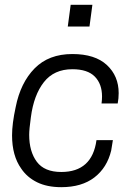

<svg xmlns="http://www.w3.org/2000/svg" viewBox="-20 -765 562 796"><path d="M351 -655H261L273 -745H363ZM234 11Q175 11 133.5 -9.5Q92 -30 68 -66Q30 -119 30 -204Q30 -252 45 -321Q65 -422 123.5 -481.5Q182 -541 280 -541Q374 -541 423 -495.5Q472 -450 472 -379Q472 -357 468 -336H401Q403 -351 403 -365Q403 -417 373 -447.5Q343 -478 280 -478Q204 -478 162 -424.5Q120 -371 108 -279Q101 -229 101 -206Q101 -137 132.5 -94.5Q164 -52 234 -52Q362 -52 380 -184H448L441 -141Q424 -70 371.5 -29.5Q319 11 234 11Z"/></svg>

Font: Tanohe Sans
Style: Italic
Weight: 400
Designer: Village Type and Design LLC & Cristiano Sobral
Foundry: Cooper Hewitt Smithsonian Design Museum
Version: Version 1.00;September 29, 2021;FontCreator 13.0.0.2655 64-b